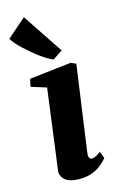

<svg xmlns="http://www.w3.org/2000/svg" viewBox="-143 -905 599 968"><g transform="rotate(-15 156.5 -420.5)"><path d="M294.4 -60.5Q236.8 9.8 149.9 9.8Q97.7 9.8 74.7 -8.8Q51.8 -27.3 51.8 -52.7Q51.8 -57.6 54.4 -75Q57.1 -92.3 62.5 -134.3L107.9 -478.5L27.8 -503.4L36.6 -543L254.4 -567.9L281.2 -556.2L218.8 -110.8Q217.8 -103.5 217.8 -97.7Q217.8 -73.7 235.8 -73.7Q250.5 -73.7 280.8 -96.2ZM175.8 -606Q121.6 -628.9 41 -703.1Q2 -738.8 -12.7 -764.6L86.4 -851.1L227.1 -640.1Z"/></g></svg>

Font: Merriweather
Style: Heavy Italic
Weight: 900
Italic angle: -7°
Designer: Eben Sorkin
Foundry: Eben Sorkin
Version: Version 1.001